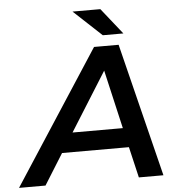

<svg xmlns="http://www.w3.org/2000/svg" viewBox="-117 -949 925 1004"><g transform="rotate(-5 345.5 -447.0)"><path d="M-58 0 397 -700H526L700 0H571L533 -162H182L81 0ZM246 -264H510L439 -572ZM448 -757 301 -894H447L556 -757Z"/></g></svg>

Font: Montserrat SemiBold
Style: Italic
Weight: 600
Italic angle: -11.3°
Designer: Julieta Ulanovsky
Foundry: Julieta Ulanovsky
Version: Version 9.000; ttfautohint (v1.8.4.7-5d5b)